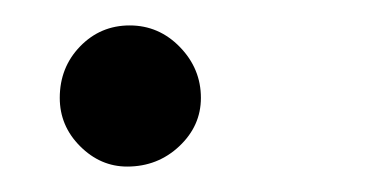

<svg xmlns="http://www.w3.org/2000/svg" viewBox="-20 -120 290 151"><path d="M138 -43Q138 -21 121 -5Q104 11 80 11Q59 11 43 -5Q27 -21 27 -43Q27 -67 43 -83.5Q59 -100 82 -100Q105 -100 121.5 -83Q138 -66 138 -43Z"/></svg>

Font: STIX MathJax Main
Style: Italic
Weight: 400
Italic angle: -16.33°
Designer: MicroPress Inc., with final additions and corrections provided by Coen Hoffman, Elsevier (retired)
Version: Version 1.1.1